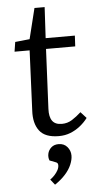

<svg xmlns="http://www.w3.org/2000/svg" viewBox="-62 -709 525 1015"><g transform="rotate(-5 200.5 -202.0)"><path d="M44 -502 121 -510 161 -672H215L206 -508H361L358 -451H203L188 -134Q186 -92 201.5 -70.5Q217 -49 252 -49Q282 -49 306.5 -64.5Q331 -80 355 -102L385 -69Q368 -46 344 -27Q320 -8 292 3Q264 14 231 14Q158 14 128 -25.5Q98 -65 102 -133L116 -451H36ZM188 268 165 239Q178 230 189 218Q200 206 207 193Q214 180 214 167Q214 160 211 156Q208 152 199 149L170 138Q163 121 167 102Q171 83 186 69.5Q201 56 225 56Q254 56 271 76Q288 96 288 122Q288 144 277 170Q266 196 243.5 221Q221 246 188 268Z"/></g></svg>

Font: Literata 18pt
Style: Italic
Weight: 400
Italic angle: -2°
Designer: Latin by Veronika Burian and Jose Scaglione. Greek by Irene Vlachou. Cyrillic by Vera Evstafieva
Foundry: TypeTogether
Version: Version 3.103;gftools[0.9.29]